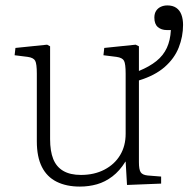

<svg xmlns="http://www.w3.org/2000/svg" viewBox="-20 -675 696 709"><path d="M275 14Q225 14 189 -4Q153 -22 134.5 -59Q116 -96 116 -153V-403Q116 -439 110 -450.5Q104 -462 82 -465L34 -471L37 -498L154 -510L165 -504V-161Q165 -117 176.5 -88Q188 -59 213.5 -44Q239 -29 279 -29Q328 -29 365.5 -48.5Q403 -68 423.5 -102Q444 -136 444 -181V-403Q444 -439 438 -450.5Q432 -462 410 -465L362 -471L365 -498L481 -510L493 -504V-413Q532 -429 557.5 -449.5Q583 -470 596 -498Q609 -526 611 -564H596Q576 -564 563 -575Q550 -586 550 -610Q550 -625 556.5 -635Q563 -645 574 -650Q585 -655 598 -655Q618 -655 631 -646Q644 -637 650 -620.5Q656 -604 656 -583Q656 -540 640 -499.5Q624 -459 588 -427.5Q552 -396 493 -378V-76Q493 -49 499.5 -39Q506 -29 525 -27L575 -23V3L449 8L444 -78H443Q422 -44 395 -23.5Q368 -3 338 5.5Q308 14 275 14Z"/></svg>

Font: Literata 18pt ExtraLight
Style: Regular
Weight: 250
Designer: Latin by Veronika Burian and Jose Scaglione. Greek by Irene Vlachou. Cyrillic by Vera Evstafieva.
Foundry: TypeTogether
Version: Version 3.103;gftools[0.9.29]